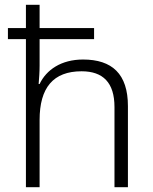

<svg xmlns="http://www.w3.org/2000/svg" viewBox="-20 -831 636 800"><path d="M145 -811H88V-714H13V-668H88V-51H145V-331C145 -466 202 -534 320 -534C409 -534 457 -487 457 -385V-51H513V-389C513 -523 447 -583 326 -583C235 -583 173 -540 145 -481H141C143 -506 145 -530 145 -558V-668H372V-714H145Z"/></svg>

Font: Noto Sans Tamil UI Light
Style: Regular
Weight: 300
Designer: Jelle Bosma - Monotype Design Team
Foundry: Monotype Imaging Inc.
Version: Version 2.004